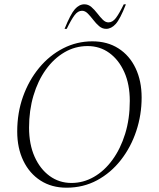

<svg xmlns="http://www.w3.org/2000/svg" viewBox="-20 -862 738 892"><path d="M289 10Q220 10 168.5 -23Q117 -56 88.5 -115Q60 -174 60 -251Q60 -338 87 -413.5Q114 -489 162 -547Q210 -605 273.5 -637.5Q337 -670 409 -670Q479 -670 530.5 -637Q582 -604 610 -545Q638 -486 638 -409Q638 -328 613 -253Q588 -178 541.5 -118.5Q495 -59 431 -24.5Q367 10 289 10ZM312 -12Q367 -12 416 -40Q465 -68 502.5 -119.5Q540 -171 561.5 -240.5Q583 -310 583 -393Q583 -470 557.5 -527Q532 -584 488 -616Q444 -648 387 -648Q329 -648 279.5 -619Q230 -590 193 -538.5Q156 -487 135.5 -418Q115 -349 115 -269Q115 -192 140.5 -134.5Q166 -77 210.5 -44.5Q255 -12 312 -12ZM280 -728Q308 -797 328 -819.5Q348 -842 372 -842Q390 -842 404.5 -829.5Q419 -817 432 -800Q445 -783 457.5 -770.5Q470 -758 484 -758Q503 -758 518.5 -778.5Q534 -799 555 -842H565Q538 -773 517.5 -750.5Q497 -728 473 -728Q455 -728 440.5 -740.5Q426 -753 413 -770Q400 -787 387.5 -799.5Q375 -812 361 -812Q342 -812 326.5 -791.5Q311 -771 290 -728Z"/></svg>

Font: Spectral SC ExtraLight
Style: Italic
Weight: 275
Italic angle: -10°
Designer: Jean-Baptiste Levee
Foundry: Production Type
Version: Version 2.001